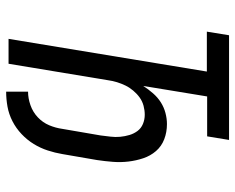

<svg xmlns="http://www.w3.org/2000/svg" viewBox="-92 -684 783 640"><g transform="rotate(90 300.0 -363.5)"><path d="M285 8V-65Q307 -65 330 -73Q353 -81 370.5 -97.5Q388 -114 397 -135.5Q406 -157 409 -179L431 -307Q433 -324 435 -340Q437 -356 435.5 -372Q434 -388 429.5 -403Q425 -418 416 -430Q407 -442 392.5 -448Q378 -454 362 -454Q347 -454 332 -450Q317 -446 304.5 -437Q292 -428 281.5 -415.5Q271 -403 264.5 -389.5Q258 -376 253.5 -361.5Q249 -347 247 -332L192 0H109L218 -661H85L97 -735H446L434 -662H301L266 -449Q277 -466 290.5 -481.5Q304 -497 320.5 -507.5Q337 -518 356 -523Q375 -528 393 -528Q420 -528 443.5 -519Q467 -510 483 -491.5Q499 -473 507 -449Q515 -425 518 -399.5Q521 -374 519 -348Q517 -322 513 -295L493 -179Q489 -155 481 -130.5Q473 -106 459.5 -84Q446 -62 426.5 -43.5Q407 -25 383.5 -13Q360 -1 335 3.5Q310 8 285 8Z"/></g></svg>

Font: Iosevka Aile Oblique
Style: Regular
Weight: 400
Italic angle: -9°
Designer: Belleve Invis
Foundry: Belleve Invis
Version: Version 31.1.0; ttfautohint (v1.8.4)